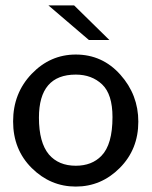

<svg xmlns="http://www.w3.org/2000/svg" viewBox="-20 -687 565 715"><path d="M262.2 -483.9Q361.3 -483.9 428.2 -408.9Q495.1 -334 495.1 -233.9Q495.1 -130.9 426 -61.5Q356.9 7.8 262.2 7.8Q168 7.8 98.4 -61Q28.8 -129.9 28.8 -234.9Q28.8 -339.8 97.9 -411.9Q167 -483.9 262.2 -483.9ZM125 -249Q125 -156.2 162.1 -111.8Q198.2 -69.8 262.2 -69.8Q322.3 -69.8 357.9 -106.9Q398.9 -148.9 398.9 -251Q398.9 -335.9 360.4 -372.6Q321.8 -409.2 262.2 -409.2Q125 -409.2 125 -249ZM160.2 -667H255.9L387.2 -538.1H311Z"/></svg>

Font: CMU Bright
Style: SemiBold
Weight: 600
Version: Version 0.7.0